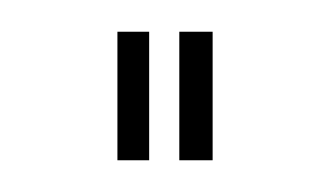

<svg xmlns="http://www.w3.org/2000/svg" viewBox="-20 -849 207 121"><path d="M54 -829H74V-748H54ZM93 -829H114V-748H93Z"/></svg>

Font: Bebas Neue Light
Style: Regular
Weight: 300
Designer: Ryoichi Tsunekawa
Foundry: Ryoichi Tsunekawa
Version: Version 1.003;PS 001.003;hotconv 1.0.70;makeotf.lib2.5.58329